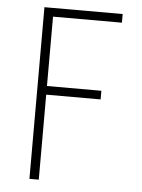

<svg xmlns="http://www.w3.org/2000/svg" viewBox="-53 -562 605 819"><g transform="rotate(5 250.0 -152.5)"><path d="M104 215V-520H439V-483H144V-186H377V-149H144V215Z"/></g></svg>

Font: Iosevka SS18 Extralight
Style: Regular
Weight: 200
Monospace: yes
Designer: Belleve Invis
Foundry: Belleve Invis
Version: Version 25.1.1; ttfautohint (v1.8.4)